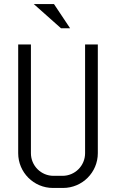

<svg xmlns="http://www.w3.org/2000/svg" viewBox="-20 -920 574 950"><path d="M464 -162V-700H401V-162C401 -100 351 -50 289 -50H245C183 -50 133 -100 133 -162V-700H70V-162C70 -67 147 10 242 10H292C387 10 464 -67 464 -162ZM282 -780H327L247 -900H147Z"/></svg>

Font: Abel
Style: Regular
Weight: 400
Designer: Matthew Desmond
Foundry: Matthew Desmond
Version: Version 1.002